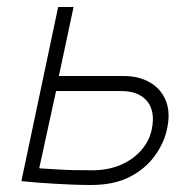

<svg xmlns="http://www.w3.org/2000/svg" viewBox="-20 -520 501 548"><path d="M334 -303H148L190 -500H146L41 -3Q44 -3 57.5 -1.5Q71 0 91.5 1.5Q112 3 137 4.5Q162 6 188.5 7Q215 8 240 8Q305 8 350 -15Q395 -38 422 -75.5Q449 -113 457 -153Q467 -200 453 -233.5Q439 -267 407.5 -285Q376 -303 334 -303ZM243 -34Q216 -34 190 -34.5Q164 -35 143.5 -36.5Q123 -38 109.5 -38.5Q96 -39 92 -40L140 -260H328Q349 -260 366.5 -254Q384 -248 397 -234.5Q410 -221 414.5 -200Q419 -179 413 -150Q406 -117 382.5 -90.5Q359 -64 323.5 -49Q288 -34 243 -34Z"/></svg>

Font: Advent Pro Light
Style: Italic
Weight: 300
Italic angle: -12°
Version: Version 3.000